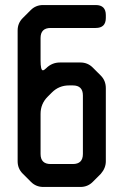

<svg xmlns="http://www.w3.org/2000/svg" viewBox="-20 -733 490 762"><path d="M103 -11Q123 9 152 9H299Q328 9 348 -11L380 -43Q400 -66 400 -93V-383Q400 -413 380 -433L348 -465Q328 -485 299 -485H218Q186 -485 163 -462Q155 -454 150 -454Q141 -454 141 -494V-582Q141 -622 181 -622H360Q400 -622 400 -662V-673Q400 -713 360 -713H151Q122 -713 102 -693L70 -661Q50 -641 50 -612V-93Q50 -64 70 -44ZM141 -122V-281Q141 -321 169 -349L186 -366Q214 -394 254 -394H269Q309 -394 309 -354V-122Q309 -82 269 -82H181Q141 -82 141 -122Z"/></svg>

Font: WDXL Lubrifont SC
Style: Regular
Weight: 400
Designer: [WDXL Lubrifont] Copyright 2020-2022 (c) NightFurySL2001, Skr-ZERO; [ZCOOL QingKe HuangYou] Copyright 2018-2022 (c) The 
Version: Version 2.001;hotconv 1.1.1;makeotfexe 2.6.0